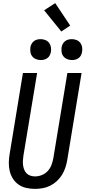

<svg xmlns="http://www.w3.org/2000/svg" viewBox="-20 -1203 548 1231"><path d="M205 8Q176 8 149 2Q122 -4 100 -19Q78 -34 63.5 -56.5Q49 -79 42.5 -105.5Q36 -132 36.5 -160Q37 -188 42 -217L127 -735H218L130 -204Q128 -189 127 -173.5Q126 -158 128 -143Q130 -128 135.5 -114.5Q141 -101 151 -91Q161 -81 175.5 -76.5Q190 -72 205 -72Q227 -72 249 -81Q271 -90 286.5 -107Q302 -124 310 -145.5Q318 -167 322 -189L412 -735H503L411 -176Q407 -152 399 -128Q391 -104 377.5 -82Q364 -60 344.5 -42Q325 -24 302 -12.5Q279 -1 254 3.5Q229 8 205 8ZM441 -818Q425 -818 410.5 -824Q396 -830 386.5 -842Q377 -854 375 -869.5Q373 -885 375 -901Q377 -912 383 -922.5Q389 -933 398.5 -940Q408 -947 419 -949.5Q430 -952 441 -952Q457 -952 471.5 -946Q486 -940 495 -928Q504 -916 506.5 -900.5Q509 -885 506 -869Q504 -858 498.5 -847.5Q493 -837 483 -830Q473 -823 462.5 -820.5Q452 -818 441 -818ZM241 -818Q225 -818 210.5 -824Q196 -830 186.5 -842Q177 -854 175 -869.5Q173 -885 175 -901Q177 -912 183 -922.5Q189 -933 198.5 -940Q208 -947 219 -949.5Q230 -952 241 -952Q257 -952 271.5 -946Q286 -940 295 -928Q304 -916 306.5 -900.5Q309 -885 306 -869Q304 -858 298.5 -847.5Q293 -837 283 -830Q273 -823 262.5 -820.5Q252 -818 241 -818ZM373 -1001 263 -1137 334 -1183 430 -1039Z"/></svg>

Font: Iosevka Term Curly Md Obl
Style: Regular
Weight: 500
Italic angle: -9°
Designer: Belleve Invis
Foundry: Belleve Invis
Version: Version 32.3.0